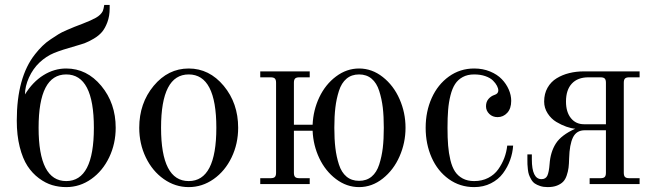

<svg xmlns="http://www.w3.org/2000/svg" viewBox="-20 -745 2650 777"><path d="M359.9 -228Q359.9 -443.8 248 -443.8Q136.2 -443.8 136.2 -228Q136.2 -12.2 248 -12.2Q359.9 -12.2 359.9 -228ZM248 -467.8Q331.5 -467.8 389.9 -397.5Q448.2 -327.1 448.2 -228Q448.2 -163.6 421.9 -108.4Q395.5 -53.2 349.4 -20.5Q303.2 12.2 248 12.2Q218.8 12.2 191.4 4.2Q164.1 -3.9 137.5 -23.7Q110.8 -43.5 91.3 -73.2Q71.8 -103 59.8 -150.4Q47.9 -197.8 47.9 -256.8Q47.9 -432.6 122.1 -525.9Q136.2 -543.9 151.4 -558.8Q166.5 -573.7 185.5 -586.2Q204.6 -598.6 216.3 -606.2Q228 -613.8 251.5 -623.8Q274.9 -633.8 281.7 -636.5Q288.6 -639.2 314 -648.9Q348.6 -662.1 368.4 -673.3Q388.2 -684.6 396 -700.2Q399.4 -709 401.9 -725.1H423.8V-710.9Q423.8 -680.2 414.6 -655.3Q405.3 -630.4 392.6 -615.5Q379.9 -600.6 359.6 -588.6Q339.4 -576.7 325 -571.3Q310.5 -565.9 290 -560.1Q229 -543 198.2 -530.3Q167.5 -517.6 140.1 -492.2Q113.3 -466.8 97.2 -431.2Q81.1 -395.5 81.1 -362.8Q112.3 -413.6 155.8 -440.7Q199.2 -467.8 248 -467.8Z M855.5 -228Q855.5 -443.8 743.7 -443.8Q631.8 -443.8 631.8 -228Q631.8 -12.2 743.7 -12.2Q855.5 -12.2 855.5 -228ZM943.8 -228Q943.8 -163.1 917.2 -107.9Q890.6 -52.7 844.5 -20.3Q798.3 12.2 743.7 12.2Q689 12.2 642.8 -20.3Q596.7 -52.7 570.1 -107.9Q543.5 -163.1 543.5 -228Q543.5 -327.1 601.8 -397.5Q660.2 -467.8 743.7 -467.8Q827.1 -467.8 885.5 -397.5Q943.8 -327.1 943.8 -228Z M1337.2 -309.6Q1333 -274.4 1333 -228Q1333 -181.6 1337.2 -146.5Q1341.3 -111.3 1351.6 -79.3Q1361.8 -47.4 1382.3 -30.3Q1402.8 -13.2 1433.1 -13.2Q1463.4 -13.2 1483.9 -30.3Q1504.4 -47.4 1514.6 -79.3Q1524.9 -111.3 1529.1 -146.5Q1533.2 -181.6 1533.2 -228Q1533.2 -274.4 1529.1 -309.6Q1524.9 -344.7 1514.6 -377Q1504.4 -409.2 1483.9 -426.5Q1463.4 -443.8 1433.1 -443.8Q1402.8 -443.8 1382.3 -426.5Q1361.8 -409.2 1351.6 -377Q1341.3 -344.7 1337.2 -309.6ZM1033.2 0V-23.9H1075.2Q1087.4 -23.9 1092.3 -28.8Q1097.2 -33.7 1097.2 -45.9V-410.2Q1097.2 -422.4 1092.3 -427.2Q1087.4 -432.1 1075.2 -432.1H1033.2V-456.1H1233.4V-432.1H1191.4Q1179.2 -432.1 1174.3 -427.2Q1169.4 -422.4 1169.4 -410.2V-240.2H1245.1Q1247.6 -299.3 1272.2 -351.3Q1296.9 -403.3 1339.8 -435.5Q1382.8 -467.8 1433.1 -467.8Q1485.4 -467.8 1529.1 -433.3Q1572.8 -398.9 1596.9 -344Q1621.1 -289.1 1621.1 -228Q1621.1 -167 1596.9 -112.1Q1572.8 -57.1 1529.1 -22.5Q1485.4 12.2 1433.1 12.2Q1382.8 12.2 1339.8 -20.3Q1296.9 -52.7 1272.2 -104.7Q1247.6 -156.7 1245.1 -215.8H1169.4V-45.9Q1169.4 -33.7 1174.3 -28.8Q1179.2 -23.9 1191.4 -23.9H1233.4V0Z M1898.9 -467.8Q1934.1 -467.8 1963.1 -455.8Q1992.2 -443.8 2010.5 -424.8Q2028.8 -405.8 2038.8 -382.8Q2048.8 -359.9 2048.8 -336.9Q2048.8 -305.7 2032.7 -288.3Q2016.6 -271 1993.7 -271Q1973.6 -271 1960.2 -283.9Q1946.8 -296.9 1946.8 -314.9Q1946.8 -333 1957 -344.7Q1967.3 -356.4 1981 -360.8Q1996.6 -365.7 1996.6 -378.9Q1996.6 -387.2 1991.2 -397.7Q1985.8 -408.2 1975.1 -418.9Q1964.4 -429.7 1944.3 -436.8Q1924.3 -443.8 1898.9 -443.8Q1872.1 -443.8 1852.8 -433.3Q1833.5 -422.9 1821.8 -405Q1810.1 -387.2 1803 -358.9Q1795.9 -330.6 1793.5 -300Q1791 -269.5 1791 -228Q1791 -186.5 1793.5 -156Q1795.9 -125.5 1802.7 -97.2Q1809.6 -68.8 1821.3 -51Q1833 -33.2 1852.5 -22.7Q1872.1 -12.2 1898.9 -12.2Q1930.7 -12.2 1955.8 -25.1Q1981 -38.1 1996.3 -59.8Q2011.7 -81.5 2020.8 -105.5Q2029.8 -129.4 2032.7 -155.8H2056.6Q2054.7 -126 2044.4 -97.4Q2034.2 -68.8 2015.6 -43.7Q1997.1 -18.6 1966.8 -3.2Q1936.5 12.2 1898.9 12.2Q1841.3 12.2 1796.1 -20.3Q1751 -52.7 1726.8 -107.4Q1702.6 -162.1 1702.6 -228Q1702.6 -293.9 1727.1 -348.4Q1751.5 -402.8 1796.6 -435.3Q1841.8 -467.8 1898.9 -467.8Z M2114.3 -120.1H2132.3V-100.1Q2132.3 -20 2171.4 -20Q2188.5 -20 2195.1 -34.4Q2201.7 -48.8 2204.1 -81.1Q2207.5 -129.9 2229.5 -164.3Q2251.5 -198.7 2308.1 -224.1Q2292.5 -225.1 2272.2 -232.2Q2252 -239.3 2231.2 -251.7Q2210.4 -264.2 2196.3 -286.1Q2182.1 -308.1 2182.1 -334Q2182.1 -365.7 2195.8 -389.9Q2209.5 -414.1 2232.7 -428.2Q2255.9 -442.4 2283.7 -449.2Q2311.5 -456.1 2342.3 -456.1H2568.4V-432.1H2526.4Q2514.2 -432.1 2509.3 -427.2Q2504.4 -422.4 2504.4 -410.2V-45.9Q2504.4 -33.7 2509.3 -28.8Q2514.2 -23.9 2526.4 -23.9H2568.4V0H2366.2V-23.9H2410.2Q2422.4 -23.9 2427.2 -28.8Q2432.1 -33.7 2432.1 -45.9V-217.8H2346.2Q2313 -217.8 2298.8 -189Q2284.7 -160.2 2283.2 -104Q2282.7 -81.5 2280.8 -66.2Q2278.8 -50.8 2273.4 -34.9Q2268.1 -19 2258.8 -9.5Q2249.5 0 2233.9 6.1Q2218.3 12.2 2196.3 12.2Q2179.2 12.2 2166 7.8Q2152.8 3.4 2144.3 -2.4Q2135.7 -8.3 2129.6 -19Q2123.5 -29.8 2120.6 -38.1Q2117.7 -46.4 2116.2 -59.8Q2114.7 -73.2 2114.5 -80.3Q2114.3 -87.4 2114.3 -100.1ZM2361.3 -432.1Q2317.9 -432.1 2294.2 -406.7Q2270.5 -381.3 2270.5 -334Q2270.5 -291.5 2290.5 -266.8Q2310.5 -242.2 2343.3 -242.2H2432.1V-410.2Q2432.1 -422.4 2427.2 -427.2Q2422.4 -432.1 2410.2 -432.1Z"/></svg>

Font: Flanker Steampunk
Style: Regular
Weight: 400
Designer: Alexey Kryukov, Leonardo Di Lena
Foundry: Alexey Kryukov, Leonardo Di Lena
Version: 1.210